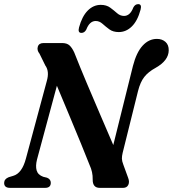

<svg xmlns="http://www.w3.org/2000/svg" viewBox="-29 -908 836 928"><path d="M150 -137.5Q142 -106 148 -84.5Q154 -63 180 -53.5L198.5 -49Q216.5 -41.5 216.5 -24.5Q216.5 0 189 0H19.5Q-9 0 -9 -24Q-8.5 -43 13 -51.5L34.5 -58Q77.5 -70 96.5 -142.5L197.5 -517.5Q210.5 -563.5 190 -591.5L162 -648.5Q148.5 -665 153.8 -682.5Q159 -700 182 -700H270.5Q294.5 -700 307 -688.5Q319.5 -677 330 -654Q357 -585.5 390 -507.2Q423 -429 456.5 -351.2Q490 -273.5 518.5 -207L613.5 -589Q630.5 -655 660.5 -687.5Q690.5 -720 729.5 -720Q754.5 -720 770.8 -705.5Q787 -691 786.5 -664.5Q786 -615.5 723 -580Q688 -561 668.5 -536.2Q649 -511.5 638 -467.5L564 -170Q560 -153.5 560.2 -141.2Q560.5 -129 567 -112.5L590.5 -48Q598 -28.5 591 -14.2Q584 0 566 0H453Q418.5 0 419 -40.5Q420 -76.5 404 -110.5Q389 -149 363.5 -211.2Q338 -273.5 307.2 -347.2Q276.5 -421 246 -493.5ZM545 -753Q517.5 -753 499.5 -766.2Q481.5 -779.5 466.5 -793Q451.5 -806.5 433.5 -806.5Q404 -806.5 388 -765Q379.5 -749 364.5 -749Q346 -749 353 -775.5Q367.5 -829 395 -856.8Q422.5 -884.5 458 -884.5Q485.5 -884.5 503.8 -871Q522 -857.5 537 -844.2Q552 -831 570.5 -831Q600 -831 615.5 -872Q624 -888 639 -888Q657.5 -888 650.5 -861.5Q636 -807.5 608.2 -780.2Q580.5 -753 545 -753Z"/></svg>

Font: Fraunces 72pt Soft SemiBold
Style: Italic
Weight: 600
Italic angle: -16°
Version: Version 1.000;[b76b70a41]